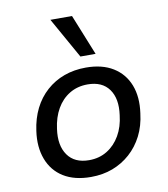

<svg xmlns="http://www.w3.org/2000/svg" viewBox="-85 -830 794 910"><g transform="rotate(-10 312.0 -374.5)"><path d="M280 9Q201 9 148.5 -23.5Q96 -56 73.5 -115.5Q51 -175 62 -251Q70 -310 93.5 -357Q117 -404 154.5 -437.5Q192 -471 240 -488.5Q288 -506 345 -506Q423 -506 475.5 -473.5Q528 -441 550.5 -383Q573 -325 562 -248Q555 -188 531 -141Q507 -94 469.5 -60.5Q432 -27 384.5 -9Q337 9 280 9ZM285 -71Q334 -71 372 -94.5Q410 -118 434 -159.5Q458 -201 464 -256Q475 -334 442 -380Q409 -426 339 -426Q290 -426 252 -403Q214 -380 190.5 -339Q167 -298 160 -243Q149 -165 182 -118Q215 -71 285 -71ZM329 -562 219 -758H323L402 -562Z"/></g></svg>

Font: Nunito Sans 7pt Medium
Style: Italic
Weight: 500
Italic angle: -9°
Designer: Vernon Adams
Foundry: Vernon Adams
Version: Version 3.101;gftools[0.9.27]